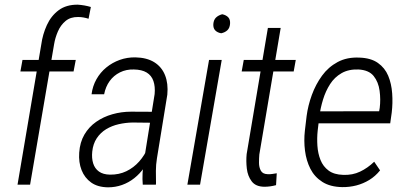

<svg xmlns="http://www.w3.org/2000/svg" viewBox="-20 -782 1720 813"><path d="M107.4 0H54.2L154.8 -593.8Q160.6 -636.7 178.5 -675.8Q196.3 -714.8 228.5 -738.8Q260.7 -762.7 309.6 -762.2Q324.2 -761.2 337.9 -758.8Q351.6 -756.3 364.7 -752.4L355 -702.6Q344.2 -706.1 333.5 -708Q322.8 -710 310.5 -710Q278.3 -710.4 257.6 -693.1Q236.8 -675.8 225.1 -648.7Q213.4 -621.6 209 -594.2ZM300.8 -528.3 291.5 -479.5H66.4L75.2 -528.3Z M588.4 -94.7 634.8 -383.8Q637.7 -415.5 629.6 -439Q621.6 -462.4 601.1 -474.9Q580.6 -487.3 546.9 -487.8Q514.6 -488.8 488 -475.6Q461.4 -462.4 444.3 -438.7Q427.2 -415 420.9 -382.8H367.7Q372.1 -417.5 388.4 -446.5Q404.8 -475.6 430.2 -496.3Q455.6 -517.1 486.8 -528.3Q518.1 -539.6 553.2 -539.1Q601.6 -538.1 633.1 -518.6Q664.6 -499 678.7 -463.9Q692.9 -428.7 688.5 -381.3L644.5 -111.3Q640.1 -84 640.1 -58.6Q640.1 -33.2 640.6 -6.3L640.1 0H584.5Q582.5 -23.9 583.7 -47.4Q585 -70.8 588.4 -94.7ZM637.2 -308.6 630.4 -262.2 541.5 -263.2Q511.7 -262.7 482.7 -256.1Q453.6 -249.5 429.4 -234.9Q405.3 -220.2 389.6 -196.5Q374 -172.9 370.6 -140.1Q367.7 -112.3 374.5 -90.3Q381.3 -68.4 398.9 -55.7Q416.5 -43 445.8 -42.5Q483.9 -42 514.9 -56.9Q545.9 -71.8 569.3 -98.1Q592.8 -124.5 606.4 -157.7L616.7 -124.5Q606.4 -95.7 589.4 -71Q572.3 -46.4 548.6 -27.6Q524.9 -8.8 496.8 1.2Q468.8 11.2 437.5 11.2Q394 10.7 366.2 -9Q338.4 -28.8 325.4 -61.8Q312.5 -94.7 315.4 -135.7Q318.4 -179.7 337.4 -212.2Q356.4 -244.6 387.2 -266.1Q418 -287.6 456.1 -298.3Q494.1 -309.1 535.2 -309.1Z M918.9 -528.3 827.1 0H773.4L865.2 -528.3ZM883.3 -680.2Q884.8 -698.2 894.8 -707.8Q904.8 -717.3 920.9 -721.7Q937.5 -718.3 946.5 -708.7Q955.6 -699.2 954.1 -680.7Q952.6 -663.1 942.6 -653.8Q932.6 -644.5 916.5 -641.1Q900.4 -644 891.4 -653.3Q882.3 -662.6 883.3 -680.2Z M1232.4 -528.3 1223.6 -479.5H1003.4L1012.2 -528.3ZM1114.3 -663.6H1168.5L1078.1 -127.9Q1076.7 -112.3 1076.7 -93Q1076.7 -73.7 1084.5 -59.3Q1092.3 -44.9 1113.8 -44.4Q1123.5 -43.9 1133.1 -45.4Q1142.6 -46.9 1151.9 -48.3L1148.9 2Q1136.2 5.4 1124 7.1Q1111.8 8.8 1099.1 8.8Q1062.5 8.3 1045.7 -14.2Q1028.8 -36.6 1025.1 -68.4Q1021.5 -100.1 1024.4 -129.4Z M1428.7 10.3Q1377.9 9.3 1345 -11.7Q1312 -32.7 1294.4 -67.1Q1276.9 -101.6 1271.5 -143.8Q1266.1 -186 1271 -229L1278.3 -290.5Q1284.2 -335.4 1300.5 -380.1Q1316.9 -424.8 1343.5 -461.4Q1370.1 -498 1409.7 -519.3Q1449.2 -540.5 1501.5 -538.1Q1550.3 -536.6 1580.1 -515.6Q1609.9 -494.6 1623.8 -461.2Q1637.7 -427.7 1640.6 -386.7Q1643.6 -345.7 1638.7 -305.2L1632.3 -259.8H1306.2L1314.9 -310.5L1585.4 -311L1587.9 -325.2Q1592.3 -360.4 1587.4 -397.5Q1582.5 -434.6 1562.3 -460Q1542 -485.4 1498 -487.8Q1456.1 -489.3 1426.3 -472.2Q1396.5 -455.1 1377.7 -425.8Q1358.9 -396.5 1347.9 -360.6Q1336.9 -324.7 1332.5 -290.5L1325.2 -229Q1321.8 -197.8 1324 -164.8Q1326.2 -131.8 1337.2 -104.5Q1348.1 -77.1 1371.3 -59.8Q1394.5 -42.5 1433.6 -41.5Q1472.7 -40 1504.6 -55.2Q1536.6 -70.3 1564.5 -97.2L1589.4 -60.5Q1569.3 -35.6 1543.7 -20Q1518.1 -4.4 1489 3.2Q1460 10.7 1428.7 10.3Z"/></svg>

Font: Roboto Condensed Light
Style: Italic
Weight: 300
Italic angle: -12°
Designer: Christian Robertson
Foundry: Google
Version: Version 3.0; 2020